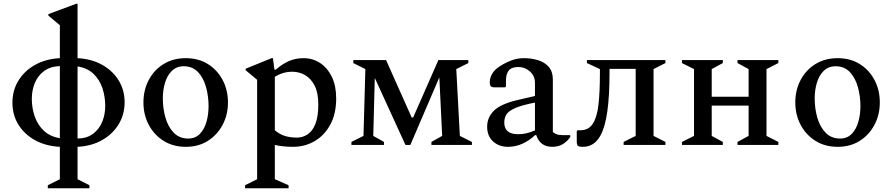

<svg xmlns="http://www.w3.org/2000/svg" viewBox="-20 -770 4741 1020"><path d="M234 230V214L298 182V10Q223 6 166.5 -25Q110 -56 78 -107.5Q46 -159 46 -224Q46 -290 78 -342Q110 -394 166.5 -425.5Q223 -457 298 -461V-636L237 -687V-695L385 -750H392V-461Q467 -457 523 -425.5Q579 -394 610.5 -342.5Q642 -291 642 -227Q642 -162 610.5 -110Q579 -58 523 -26Q467 6 392 10V182L455 214V230ZM149 -245Q149 -195 165 -150Q181 -105 214 -74.5Q247 -44 298 -36V-419Q247 -417 214 -392.5Q181 -368 165 -329Q149 -290 149 -245ZM539 -207Q539 -257 524 -302Q509 -347 476.5 -378Q444 -409 392 -417V-34Q443 -35 475.5 -60Q508 -85 523.5 -124Q539 -163 539 -207Z M967 10Q900 10 849.5 -21.5Q799 -53 770.5 -106.5Q742 -160 742 -226Q742 -292 770.5 -345.5Q799 -399 849.5 -430Q900 -461 967 -461Q1034 -461 1084 -430Q1134 -399 1162.5 -345.5Q1191 -292 1191 -226Q1191 -160 1162.5 -106.5Q1134 -53 1084 -21.5Q1034 10 967 10ZM980 -34Q1018 -34 1042 -59Q1066 -84 1077 -123Q1088 -162 1088 -206Q1088 -259 1074.5 -307.5Q1061 -356 1032 -387Q1003 -418 956 -418Q918 -418 893 -393.5Q868 -369 856.5 -330Q845 -291 845 -247Q845 -194 859 -145Q873 -96 903 -65Q933 -34 980 -34Z M1282 230V214L1346 182V-346L1285 -397V-405L1423 -461H1430L1438 -400H1445Q1482 -432 1517 -446.5Q1552 -461 1593 -461Q1642 -461 1681 -435Q1720 -409 1743 -361.5Q1766 -314 1766 -247Q1766 -166 1735 -108.5Q1704 -51 1652 -20.5Q1600 10 1537 10Q1483 10 1440 0V182L1513 214V230ZM1532 -389Q1484 -389 1440 -362V-78Q1466 -56 1494.5 -47.5Q1523 -39 1558 -39Q1588 -39 1614 -56Q1640 -73 1655.5 -111.5Q1671 -150 1671 -215Q1671 -276 1652 -314Q1633 -352 1601.5 -370.5Q1570 -389 1532 -389Z M1921 -403 1857 -435V-451H2031L2167 -146H2175L2309 -451H2468V-435L2404 -403L2423 -48L2487 -16V0H2272V-16L2329 -48L2314 -359L2160 0H2134L1971 -356L1963 -48L2020 -16V0H1847V-16L1911 -48Z M2679 10Q2631 10 2599.5 -18.5Q2568 -47 2568 -97Q2568 -146 2603.5 -181.5Q2639 -217 2727 -238L2822 -260V-330Q2822 -366 2795.5 -390Q2769 -414 2734 -414Q2697 -414 2682.5 -395Q2668 -376 2668 -343V-311L2663 -306H2608Q2593 -306 2587.5 -311.5Q2582 -317 2582 -335Q2582 -357 2595.5 -379.5Q2609 -402 2637 -419Q2667 -438 2698 -449.5Q2729 -461 2764 -461Q2802 -461 2837.5 -450.5Q2873 -440 2895 -415Q2917 -390 2917 -348V-69Q2924 -62 2936.5 -57Q2949 -52 2971 -52H3006L3010 -50V-44Q2998 -23 2973.5 -6.5Q2949 10 2914 10Q2880 10 2859 -6.5Q2838 -23 2829 -52H2822Q2796 -26 2758.5 -8Q2721 10 2679 10ZM2659 -119Q2659 -57 2732 -57Q2754 -57 2774.5 -61.5Q2795 -66 2822 -77V-225Q2750 -211 2715 -195Q2680 -179 2669.5 -160.5Q2659 -142 2659 -119Z M3218 -378Q3218 -261 3206.5 -178.5Q3195 -96 3170 -50Q3137 10 3077 10Q3055 10 3049.5 4Q3044 -2 3044 -19V-73L3048 -78H3063Q3107 -78 3129.5 -113Q3152 -148 3159.5 -215Q3167 -282 3167 -378V-403L3098 -435V-451H3515V-435L3452 -403V-48L3515 -16V0H3293V-16L3357 -48V-404H3218Z M3667 -403 3603 -435V-451H3820V-435L3761 -403V-256H3957V-403L3898 -435V-451H4115V-435L4052 -403V-48L4115 -16V0H3898V-16L3957 -48V-209H3761V-48L3820 -16V0H3603V-16L3667 -48Z M4430 10Q4363 10 4312.5 -21.5Q4262 -53 4233.5 -106.5Q4205 -160 4205 -226Q4205 -292 4233.5 -345.5Q4262 -399 4312.5 -430Q4363 -461 4430 -461Q4497 -461 4547 -430Q4597 -399 4625.5 -345.5Q4654 -292 4654 -226Q4654 -160 4625.5 -106.5Q4597 -53 4547 -21.5Q4497 10 4430 10ZM4443 -34Q4481 -34 4505 -59Q4529 -84 4540 -123Q4551 -162 4551 -206Q4551 -259 4537.5 -307.5Q4524 -356 4495 -387Q4466 -418 4419 -418Q4381 -418 4356 -393.5Q4331 -369 4319.5 -330Q4308 -291 4308 -247Q4308 -194 4322 -145Q4336 -96 4366 -65Q4396 -34 4443 -34Z"/></svg>

Font: Spectral Medium
Style: Regular
Weight: 500
Designer: Jean-Baptiste Levee
Foundry: Production Type
Version: Version 2.001